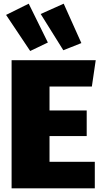

<svg xmlns="http://www.w3.org/2000/svg" viewBox="-20 -1023 560 1043"><path d="M500 -696 479 -553H249V-423H451V-284H249V-144H495V0H43V-696ZM136 -1003 240 -792 144 -746 13 -942ZM326 -1003 422 -789 324 -750 201 -947Z"/></svg>

Font: Fira Sans Black
Style: Regular
Weight: 900
Designer: Carrois Corporate & Edenspiekermann AG
Foundry: Carrois Corporate GbR & Edenspiekermann AG
Version: Version 4.203